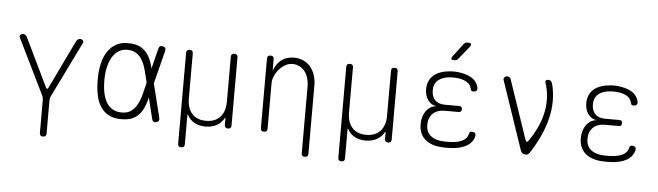

<svg xmlns="http://www.w3.org/2000/svg" viewBox="-55 -1014 4910 1433"><g transform="rotate(5 2400.0 -297.5)"><path d="M300 190Q287 190 281 184Q275 178 275 165V-80Q275 -90 273 -99.5Q271 -109 266 -118L64 -531Q61 -537 62 -542.5Q63 -548 66.5 -551.5Q70 -555 75 -557.5Q80 -560 86 -560Q94 -560 102 -555.5Q110 -551 115 -541L291 -176Q296 -167 300 -167Q304 -167 309 -176L485 -541Q490 -551 498 -555.5Q506 -560 514 -560Q520 -560 525 -557.5Q530 -555 533.5 -551.5Q537 -548 538 -542.5Q539 -537 536 -531L334 -118Q329 -109 327 -99.5Q325 -90 325 -80V165Q325 178 319 184Q313 190 300 190Z M1153 -24Q1156 -11 1151 -2.5Q1146 6 1133 9Q1120 12 1112 7Q1104 2 1101 -11L1062 -170Q1060 -160 1057 -150Q1044 -101 1022.5 -65.5Q1001 -30 965.5 -10Q930 10 870 10Q815 10 777 -10Q739 -30 715 -66.5Q691 -103 680.5 -154.5Q670 -206 670 -270Q670 -334 682 -387Q694 -440 719 -478.5Q744 -517 781.5 -538.5Q819 -560 870 -560Q930 -560 965.5 -541Q1001 -522 1023 -488Q1045 -454 1058 -406Q1061 -397 1063 -387L1101 -539Q1104 -552 1112 -557Q1120 -562 1133 -559Q1146 -556 1151 -547.5Q1156 -539 1153 -526L1090 -278ZM1036 -278 1035 -282Q1025 -323 1015 -363.5Q1005 -404 988 -436.5Q971 -469 943 -489.5Q915 -510 870 -510Q836 -510 808.5 -493.5Q781 -477 761.5 -446Q742 -415 731 -370.5Q720 -326 720 -270Q720 -214 729.5 -171Q739 -128 757.5 -99Q776 -70 804.5 -55Q833 -40 870 -40Q915 -40 942.5 -61.5Q970 -83 987.5 -117Q1005 -151 1015 -193Q1025 -235 1035 -275Z M1335 180Q1322 180 1316 174Q1310 168 1310 155V-525Q1310 -538 1316 -544Q1322 -550 1335 -550Q1348 -550 1354 -544Q1360 -538 1360 -525V-190Q1360 -115 1397 -74Q1434 -33 1502 -33Q1570 -33 1607.5 -74Q1645 -115 1645 -190V-525Q1645 -538 1651 -544Q1657 -550 1670 -550Q1683 -550 1689 -544Q1695 -538 1695 -525V-15Q1695 -3 1689 3.5Q1683 10 1670 10Q1658 10 1651.5 3.5Q1645 -3 1645 -15V-60Q1645 -68 1643.5 -68.5Q1642 -69 1638 -62Q1619 -28 1583.5 -9Q1548 10 1502 10Q1456 10 1421 -8.5Q1386 -27 1367 -61Q1363 -68 1361.5 -68Q1360 -68 1360 -60V155Q1360 168 1354 174Q1348 180 1335 180Z M1965 -355V-15Q1965 -2 1959 4Q1953 10 1940 10Q1927 10 1921 4Q1915 -2 1915 -15V-535Q1915 -548 1921 -554Q1927 -560 1940 -560Q1953 -560 1959 -554Q1965 -548 1965 -535V-449Q1985 -503 2022.5 -531.5Q2060 -560 2115 -560Q2156 -560 2187.5 -545Q2219 -530 2240.5 -504Q2262 -478 2273.5 -443Q2285 -408 2285 -367V145Q2285 158 2279 164Q2273 170 2260 170Q2247 170 2241 164Q2235 158 2235 145V-355Q2235 -386 2227 -414.5Q2219 -443 2203 -464.5Q2187 -486 2163 -499Q2139 -512 2108 -512Q2080 -512 2054.5 -497.5Q2029 -483 2009 -460Q1989 -437 1977 -409Q1965 -381 1965 -355Z M2535 180Q2522 180 2516 174Q2510 168 2510 155V-525Q2510 -538 2516 -544Q2522 -550 2535 -550Q2548 -550 2554 -544Q2560 -538 2560 -525V-190Q2560 -115 2597 -74Q2634 -33 2702 -33Q2770 -33 2807.5 -74Q2845 -115 2845 -190V-525Q2845 -538 2851 -544Q2857 -550 2870 -550Q2883 -550 2889 -544Q2895 -538 2895 -525V-15Q2895 -3 2889 3.5Q2883 10 2870 10Q2858 10 2851.5 3.5Q2845 -3 2845 -15V-60Q2845 -68 2843.5 -68.5Q2842 -69 2838 -62Q2819 -28 2783.5 -9Q2748 10 2702 10Q2656 10 2621 -8.5Q2586 -27 2567 -61Q2563 -68 2561.5 -68Q2560 -68 2560 -60V155Q2560 168 2554 174Q2548 180 2535 180Z M3498 -458Q3500 -450 3499 -444Q3498 -438 3494.5 -433.5Q3491 -429 3484.5 -427Q3478 -425 3469 -425Q3465 -425 3461.5 -426Q3458 -427 3456 -429Q3454 -431 3452.5 -434.5Q3451 -438 3450 -442Q3444 -475 3413 -493.5Q3382 -512 3334 -515Q3323 -516 3311 -516Q3299 -516 3288 -515Q3232 -511 3200 -484Q3168 -457 3168 -407Q3168 -361 3193.5 -334.5Q3219 -308 3270 -308H3375Q3386 -308 3391.5 -302.5Q3397 -297 3397 -286Q3397 -275 3391.5 -269Q3386 -263 3375 -263H3270Q3214 -263 3182 -232Q3150 -201 3150 -147Q3150 -95 3183.5 -66.5Q3217 -38 3275 -35Q3291 -34 3307.5 -34Q3324 -34 3340 -35Q3394 -38 3426.5 -56Q3459 -74 3466 -108Q3467 -113 3468.5 -116Q3470 -119 3472 -121Q3474 -123 3477.5 -124Q3481 -125 3485 -125Q3494 -125 3500.5 -123Q3507 -121 3510.5 -116.5Q3514 -112 3515 -106Q3516 -100 3514 -92Q3502 -45 3456.5 -19Q3411 7 3340 10Q3324 11 3307.5 11Q3291 11 3275 10Q3235 8 3202.5 -3Q3170 -14 3147 -34Q3124 -54 3112 -82.5Q3100 -111 3100 -147Q3100 -207 3129 -247Q3158 -287 3206 -292Q3167 -296 3142.5 -329.5Q3118 -363 3118 -411Q3118 -446 3130 -472.5Q3142 -499 3164 -517.5Q3186 -536 3217.5 -546.5Q3249 -557 3288 -560Q3299 -561 3311 -561Q3323 -561 3334 -560Q3400 -555 3443.5 -530Q3487 -505 3498 -458ZM3338 -659Q3332 -651 3325 -648Q3318 -645 3309 -645Q3290 -645 3286.5 -652Q3283 -659 3294 -674L3366 -769Q3372 -777 3379.5 -781Q3387 -785 3398 -785Q3418 -785 3422.5 -777Q3427 -769 3414 -753Z M3862 -19 3688 -531Q3686 -537 3688 -542.5Q3690 -548 3693.5 -551.5Q3697 -555 3701.5 -557.5Q3706 -560 3710 -560Q3720 -560 3728.5 -555.5Q3737 -551 3740 -541L3890 -100Q3895 -87 3901 -86Q3907 -85 3915 -97Q3953 -152 3978 -207.5Q4003 -263 4014 -319Q4025 -375 4022 -430.5Q4019 -486 4000 -541Q3999 -546 4000 -549.5Q4001 -553 4004 -555.5Q4007 -558 4011 -559Q4015 -560 4020 -560Q4035 -560 4042 -551.5Q4049 -543 4052 -531Q4068 -468 4067.5 -403.5Q4067 -339 4051.5 -275Q4036 -211 4007 -146.5Q3978 -82 3938 -19Q3930 -6 3922.5 2Q3915 10 3900 10Q3885 10 3876 2.5Q3867 -5 3862 -19Z M4698 -458Q4700 -450 4699 -444Q4698 -438 4694.5 -433.5Q4691 -429 4684.5 -427Q4678 -425 4669 -425Q4665 -425 4661.5 -426Q4658 -427 4656 -429Q4654 -431 4652.5 -434.5Q4651 -438 4650 -442Q4644 -475 4613 -493.5Q4582 -512 4534 -515Q4523 -516 4511 -516Q4499 -516 4488 -515Q4432 -511 4400 -484Q4368 -457 4368 -407Q4368 -361 4393.5 -334.5Q4419 -308 4470 -308H4575Q4586 -308 4591.5 -302.5Q4597 -297 4597 -286Q4597 -275 4591.5 -269Q4586 -263 4575 -263H4470Q4414 -263 4382 -232Q4350 -201 4350 -147Q4350 -95 4383.5 -66.5Q4417 -38 4475 -35Q4491 -34 4507.5 -34Q4524 -34 4540 -35Q4594 -38 4626.5 -56Q4659 -74 4666 -108Q4667 -113 4668.5 -116Q4670 -119 4672 -121Q4674 -123 4677.5 -124Q4681 -125 4685 -125Q4694 -125 4700.5 -123Q4707 -121 4710.5 -116.5Q4714 -112 4715 -106Q4716 -100 4714 -92Q4702 -45 4656.5 -19Q4611 7 4540 10Q4524 11 4507.5 11Q4491 11 4475 10Q4435 8 4402.5 -3Q4370 -14 4347 -34Q4324 -54 4312 -82.5Q4300 -111 4300 -147Q4300 -207 4329 -247Q4358 -287 4406 -292Q4367 -296 4342.5 -329.5Q4318 -363 4318 -411Q4318 -446 4330 -472.5Q4342 -499 4364 -517.5Q4386 -536 4417.5 -546.5Q4449 -557 4488 -560Q4499 -561 4511 -561Q4523 -561 4534 -560Q4600 -555 4643.5 -530Q4687 -505 4698 -458Z"/></g></svg>

Font: Maple Mono Thin
Style: Regular
Weight: 250
Monospace: yes
Designer: subframe7536
Version: Version 7.000